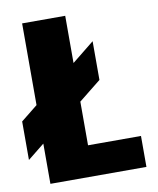

<svg xmlns="http://www.w3.org/2000/svg" viewBox="-97 -763 677 825"><g transform="rotate(-10 241.5 -350.0)"><path d="M56 0V-175.5L-17 -117V-285L56 -343.5V-700H244V-494L341 -572V-403L244 -325.5V-135H475V0Z"/></g></svg>

Font: Trispace ExtraBold
Style: Regular
Weight: 800
Designer: Tyler Finck
Foundry: Etcetera Type Company
Version: Version 1.210; ttfautohint (v1.8.3)